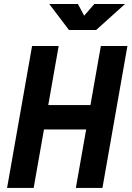

<svg xmlns="http://www.w3.org/2000/svg" viewBox="-20 -918 643 938"><path d="M350.6 0H480.5L602.5 -693.4H472.7L421.9 -404.8H215.8L266.6 -693.4H136.7L14.6 0H144.5L194.8 -285.6H400.9ZM316.9 -771.5H449.7L590.8 -898.4H440.9L391.1 -841.3L360.8 -898.4H220.7Z"/></svg>

Font: Cascadia Mono PL
Style: Bold Italic
Weight: 700
Italic angle: -10°
Monospace: yes
Designer: Aaron Bell
Foundry: Saja Typeworks
Version: Version 2404.023